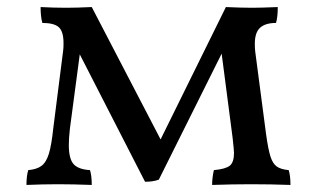

<svg xmlns="http://www.w3.org/2000/svg" viewBox="-20 -522 898 544"><path d="M803 2Q749 0 691 0Q639 0 581 2Q581 -18 586 -40Q619 -43 631 -52.5Q643 -62 643 -89Q643 -96 639 -132L608 -370L430 -13Q414 -7 391 -7L206 -368L178 -157Q175 -130 175 -111Q175 -72 188.5 -57Q202 -42 235 -40Q240 -24 240 2Q186 0 145 0Q101 0 55 2Q55 -24 60 -40Q84 -42 97.5 -52Q111 -62 118.5 -86.5Q126 -111 131 -159L159 -379Q160 -386 160 -399Q160 -433 146.5 -445Q133 -457 100 -457Q95 -475 95 -502Q133 -500 168 -500Q196 -500 240 -502L435 -127L620 -502Q664 -500 695 -500Q719 -500 767 -502Q767 -473 762 -457Q732 -457 717 -443.5Q702 -430 702 -398Q702 -385 703 -377L734 -141Q740 -98 746.5 -78Q753 -58 764.5 -50Q776 -42 798 -40Q803 -24 803 2Z"/></svg>

Font: Vollkorn SC
Style: Regular
Weight: 400
Designer: Friedrich Althausen
Foundry: Friedrich Althausen
Version: Version 4.015